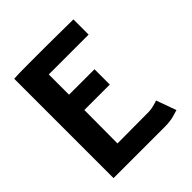

<svg xmlns="http://www.w3.org/2000/svg" viewBox="-181 -763 880 880"><g transform="rotate(-45 259.0 -323.0)"><path d="M49.8 -644Q77.1 -646 149.4 -646Q149.4 -646 197.3 -646H251Q292 -646 352.3 -645.3Q412.6 -644.5 426.3 -644.5H434.1V-545.9H175.8V-414.6H340.8V-315.4H175.8V-300.3Q175.8 -242.2 175.3 -176.8Q174.8 -111.3 174.8 -99.6L377.9 -100.6Q390.1 -100.6 405.3 -104Q420.4 -107.4 429.7 -110.4L439 -113.8L474.1 -16.6Q469.7 -15.6 457.3 -11.7Q444.8 -7.8 437.3 -5.9Q429.7 -3.9 414.6 -2Q399.4 0 382.8 0H49.8Z"/></g></svg>

Font: Fantasque Sans Mono
Style: Bold
Weight: 700
Monospace: yes
Designer: Jany Belluz
Version: Version 1.8.0 ; ttfautohint (v1.8.2)